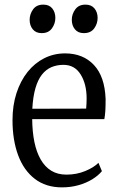

<svg xmlns="http://www.w3.org/2000/svg" viewBox="-20 -798 509 829"><path d="M247.5 11Q178 11 130.2 -25.8Q82.5 -62.5 58.2 -128Q34 -193.5 34 -279Q34 -343 51.2 -396Q68.5 -449 99.2 -487.5Q130 -526 171.5 -546.8Q213 -567.5 261 -567.5Q338.5 -567.5 385.5 -517.5Q432.5 -467.5 436 -370Q436 -339 434.8 -319.2Q433.5 -299.5 430.5 -283.5H119Q119.5 -229 128.5 -185Q137.5 -141 155.8 -109.2Q174 -77.5 201.5 -60.8Q229 -44 267 -44Q310.5 -44 348 -59.5Q385.5 -75 405 -95L420 -59Q404 -39.5 378.2 -23.8Q352.5 -8 319.2 1.5Q286 11 247.5 11ZM119.5 -328.5 352 -329Q353 -341.5 353.5 -352Q354 -362.5 354 -373Q354 -435 328.2 -476.5Q302.5 -518 254 -518Q225.5 -518 202 -508Q178.5 -498 161 -475.8Q143.5 -453.5 133 -417.2Q122.5 -381 119.5 -328.5ZM159.5 -655Q135 -655 121.5 -671.5Q108 -688 108 -712.5Q108 -737 122.8 -757.5Q137.5 -778 166.5 -778H167.5Q192.5 -778 205.8 -761.5Q219 -745 219 -720.5Q219 -696 204.2 -675.5Q189.5 -655 160.5 -655ZM341.5 -655Q317 -655 303.5 -671.5Q290 -688 290 -712.5Q290 -737 305 -757.5Q320 -778 348.5 -778H349.5Q374.5 -778 388 -761.5Q401.5 -745 401.5 -720.5Q401.5 -696 386.8 -675.5Q372 -655 342.5 -655Z"/></svg>

Font: Merriweather 24pt SemiCondensed Light
Style: Regular
Weight: 300
Width: 4
Designer: Eben Sorkin
Foundry: Eben Sorkin
Version: Version 2.100